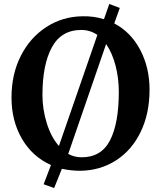

<svg xmlns="http://www.w3.org/2000/svg" viewBox="-20 -847 810 968"><path d="M38 -355Q38 -473 85 -565.5Q132 -658 214 -711Q296 -764 397 -765Q455 -766 504 -750L531 -827L584 -807L556 -729Q640 -685 687 -595.5Q734 -506 734 -395Q734 -275 689.5 -182.5Q645 -90 565 -38.5Q485 13 384 14Q339 14 292 4L253 101L200 82L237 -15Q143 -57 90.5 -147.5Q38 -238 38 -355ZM390 -696Q289 -696 241.5 -608.5Q194 -521 194 -368Q194 -296 216 -225.5Q238 -155 277 -111L471 -671Q434 -696 390 -696ZM392 -54Q491 -54 535 -140Q579 -226 579 -384Q579 -453 562.5 -516.5Q546 -580 515 -625L324 -71Q355 -54 392 -54Z"/></svg>

Font: Martel ExtraBold
Style: Regular
Weight: 800
Designer: Dan Reynolds
Foundry: Dan Reynolds
Version: Version 1.001; ttfautohint (v1.1) -l 5 -r 5 -G 72 -x 0 -D la